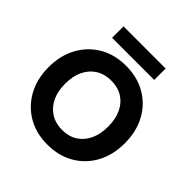

<svg xmlns="http://www.w3.org/2000/svg" viewBox="-228 -1058 1247 1247"><g transform="rotate(45 395.0 -434.5)"><path d="M395 12Q291 12 212.5 -34Q134 -80 89.5 -161.5Q45 -243 45 -350Q45 -457 89.5 -538.5Q134 -620 212.5 -666Q291 -712 395 -712Q499 -712 578 -666Q657 -620 701 -538.5Q745 -457 745 -350Q745 -243 701 -161.5Q657 -80 578 -34Q499 12 395 12ZM395 -123Q456 -123 500 -151Q544 -179 568 -229.5Q592 -280 592 -350Q592 -420 568 -470.5Q544 -521 500 -548.5Q456 -576 395 -576Q335 -576 290.5 -548.5Q246 -521 221.5 -470.5Q197 -420 197 -350Q197 -280 221.5 -229.5Q246 -179 290.5 -151Q335 -123 395 -123ZM202 -776V-881H589V-776Z"/></g></svg>

Font: DM Sans 18pt Black
Style: Regular
Weight: 900
Designer: Colophon Foundry, Jonny Pinhorn
Foundry: Colophon Foundry
Version: Version 4.004;gftools[0.9.30]